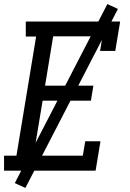

<svg xmlns="http://www.w3.org/2000/svg" viewBox="-22 -841 642 946"><path d="M-2 0V-74H59L156 -661H105V-735H570L546 -590H471L483 -662H240L200 -419H438L426 -345H188L143 -74H386L398 -145H473L449 0ZM103 85 51 61 507 -821 559 -797Z"/></svg>

Font: Iosevka HT Extended
Style: Italic
Weight: 400
Width: 7
Italic angle: -9°
Monospace: yes
Designer: Belleve Invis
Foundry: Belleve Invis
Version: Version 32.3.0; ttfautohint (v1.8.4)